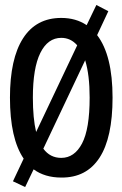

<svg xmlns="http://www.w3.org/2000/svg" viewBox="-20 -702 490 771"><path d="M81 49 32 26 75 -65Q20 -146 20 -310Q20 -466 72.5 -548Q125 -630 226 -630Q285 -630 328 -601L367 -682L415 -657L370 -561Q432 -480 432 -310Q432 -149 379.5 -68.5Q327 12 226 11Q160 11 115 -22ZM112 -310Q112 -227 125 -172L290 -520Q264 -550 226 -550Q172 -550 142 -489.5Q112 -429 112 -310ZM226 -68Q279 -68 309.5 -126Q340 -184 340 -310Q340 -401 322 -460L154 -105Q181 -68 226 -68Z"/></svg>

Font: Inconsolata SemiCondensed SemiBold
Style: Regular
Weight: 600
Width: 4
Monospace: yes
Designer: Raph Levien, Cyreal, Brenton Simpson
Foundry: Raph Levien, Cyreal, Google
Version: Version 3.001; ttfautohint (v1.8.2.53-6de2)